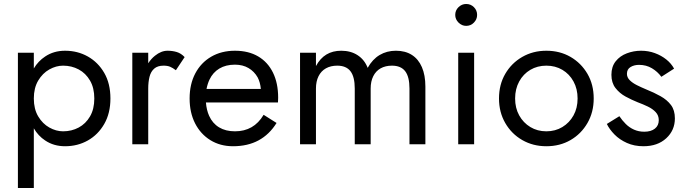

<svg xmlns="http://www.w3.org/2000/svg" viewBox="-20 -725 3442 965"><path d="M70 220V-460H150V-381Q172 -418 207 -441Q250 -470 307 -470Q370 -470 421.5 -441Q473 -412 504 -358.5Q535 -305 535 -230Q535 -156 504 -102Q473 -48 421.5 -19Q370 10 307 10Q250 10 207 -19Q172 -42 150 -80V220ZM454 -230Q454 -283 432.5 -320Q411 -357 375.5 -376Q340 -395 297 -395Q262 -395 228 -376Q194 -357 172 -320Q150 -283 150 -230Q150 -177 172 -140Q194 -103 228 -84Q262 -65 297 -65Q340 -65 375.5 -84Q411 -103 432.5 -140Q454 -177 454 -230Z M725 0H645V-460H725V-407Q740 -430 759 -445Q790 -470 822 -470Q847 -470 868.5 -463.5Q890 -457 908 -438L864 -372Q848 -384 835 -389.5Q822 -395 802 -395Q772 -395 755 -380Q738 -365 731.5 -339Q725 -313 725 -280Z M1151 10Q1087 10 1037.5 -20.5Q988 -51 960.5 -105Q933 -159 933 -230Q933 -302 961.5 -356Q990 -410 1041.5 -440Q1093 -470 1161 -470Q1229 -470 1277.5 -441.5Q1326 -413 1352 -360Q1378 -307 1378 -234Q1378 -227 1377.5 -219.5Q1377 -212 1377 -210H1015Q1018 -172 1031 -143Q1048 -105 1081 -85Q1114 -65 1161 -65Q1208 -65 1244 -85.5Q1280 -106 1305 -148L1370 -107Q1334 -49 1279.5 -19.5Q1225 10 1151 10ZM1291 -278Q1288 -311 1275 -336Q1258 -366 1229 -383Q1200 -400 1161 -400Q1115 -400 1082.5 -380.5Q1050 -361 1033 -325Q1023 -304 1018 -278Z M2118 0H2038V-280Q2038 -339 2016.5 -367Q1995 -395 1950 -395Q1917 -395 1893 -381.5Q1869 -368 1856 -342Q1843 -316 1843 -280V0H1763V-280Q1763 -339 1741.5 -367Q1720 -395 1675 -395Q1642 -395 1618 -381.5Q1594 -368 1581 -342Q1568 -316 1568 -280V0H1488V-460H1568V-393Q1589 -432 1620.5 -451Q1652 -470 1695 -470Q1743 -470 1777.5 -447.5Q1812 -425 1828 -384Q1852 -427 1888 -448.5Q1924 -470 1970 -470Q2017 -470 2050 -449Q2083 -428 2100.5 -387.5Q2118 -347 2118 -290Z M2268 -650Q2268 -673 2284.5 -689Q2301 -705 2323 -705Q2346 -705 2362 -689Q2378 -673 2378 -650Q2378 -628 2362 -611.5Q2346 -595 2323 -595Q2301 -595 2284.5 -611.5Q2268 -628 2268 -650ZM2363 -460V0H2283V-460Z M2488 -230Q2488 -300 2519.5 -354Q2551 -408 2605 -439Q2659 -470 2726 -470Q2794 -470 2847.5 -439Q2901 -408 2932.5 -354Q2964 -300 2964 -230Q2964 -161 2932.5 -106.5Q2901 -52 2847.5 -21Q2794 10 2726 10Q2659 10 2605 -21Q2551 -52 2519.5 -106.5Q2488 -161 2488 -230ZM2569 -230Q2569 -182 2589.5 -145Q2610 -108 2645.5 -86.5Q2681 -65 2726 -65Q2771 -65 2806.5 -86.5Q2842 -108 2862.5 -145Q2883 -182 2883 -230Q2883 -278 2862.5 -315.5Q2842 -353 2806.5 -374Q2771 -395 2726 -395Q2681 -395 2645.5 -374Q2610 -353 2589.5 -315.5Q2569 -278 2569 -230Z M3093 -141Q3107 -120 3125 -102Q3143 -84 3166.5 -73.5Q3190 -63 3218 -63Q3252 -63 3271.5 -78.5Q3291 -94 3291 -121Q3291 -145 3275.5 -161.5Q3260 -178 3236 -189.5Q3212 -201 3185 -211Q3155 -223 3124.5 -239.5Q3094 -256 3073.5 -282.5Q3053 -309 3053 -349Q3053 -390 3074.5 -417Q3096 -444 3130.5 -457Q3165 -470 3202 -470Q3239 -470 3271.5 -458Q3304 -446 3329 -426Q3354 -406 3368 -380L3304 -339Q3285 -365 3256.5 -382Q3228 -399 3192 -399Q3167 -399 3149 -388Q3131 -377 3131 -354Q3131 -336 3145 -322Q3159 -308 3181 -297Q3203 -286 3227 -276Q3267 -260 3300 -241.5Q3333 -223 3352.5 -197Q3372 -171 3372 -130Q3372 -70 3328.5 -30Q3285 10 3214 10Q3168 10 3131 -6.5Q3094 -23 3068.5 -49Q3043 -75 3030 -102Z"/></svg>

Font: Jost
Style: Regular
Weight: 400
Version: Version 3.710